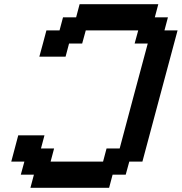

<svg xmlns="http://www.w3.org/2000/svg" viewBox="-20 -895 866 915"><path d="M125 0H500L516.6 -62.5H579.1L596.2 -125H658.7Q686.5 -229.5 742.4 -437.7Q798.3 -646 826.2 -750H763.7L780.3 -812.5H717.8L734.4 -875H359.4L342.8 -812.5H280.3L263.7 -750H201.2Q195.8 -729.5 184.6 -687.7Q173.3 -646 167.5 -625H292.5L309.1 -687.5H371.6L388.7 -750H638.7L621.6 -687.5H684.1Q661.6 -604 616.9 -437.3Q572.3 -270.5 550.3 -187.5H487.8L471.2 -125H221.2L237.8 -187.5H175.3L191.9 -250H66.9Q61.5 -229 50.3 -187.3Q39.1 -145.5 33.7 -125H96.2L79.1 -62.5H141.6Z"/></svg>

Font: Faithful 32x
Style: Oblique
Weight: 400
Foundry: Faithful Resource Pack
Version: Version 1.0; January 27, 2023